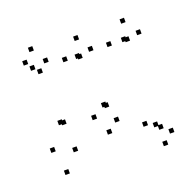

<svg xmlns="http://www.w3.org/2000/svg" viewBox="-109 -656 837 821"><g transform="rotate(-20 310.0 -245.0)"><path d="M564.5 11V-9H544.5V11ZM510.5 -37V-57H490.5V-37ZM527 -20V-40H507V-20ZM576.5 -432.5V-452.5H556.5V-432.5ZM529 -502V-522H509V-502ZM440 -428V-448H420V-428ZM340 -186.5V-206.5H320V-186.5ZM331.5 -192.5V-212.5H311.5V-192.5ZM359 -436V-456H339V-436ZM317 -500.5V-520.5H297V-500.5ZM240.5 -431.5V-451.5H220.5V-431.5ZM143.5 -180V-200H123.5V-180ZM130.5 -185V-205H110.5V-185ZM162 -455V-475H142V-455ZM119 -522V-542H99V-522ZM76.5 -476V-496H56.5V-476ZM123 -420V-440H103V-420ZM98 -444.5V-464.5H78V-444.5ZM59.5 -85V-105H39.5V-85ZM84 24.5V4.5H64V24.5ZM150.5 -54.5V-74.5H130.5V-54.5ZM296.5 -426V-446H276.5V-426ZM304.5 -421V-441H284.5V-421ZM273.5 -156V-176H253.5V-156ZM313.5 -75.5V-95.5H293.5V-75.5ZM360.5 -113.5V-133.5H340.5V-113.5ZM507 -426V-446H487V-426ZM520 -421V-441H500V-421ZM468.5 -55V-75H448.5V-55ZM521.5 52.5V32.5H501.5V52.5Z"/></g></svg>

Font: Monaspace Radon Dots Var
Style: Regular
Weight: 400
Designer: Riley Cran and the Lettermatic Team
Version: Version 1.100 (Monaspace Radon Dots)